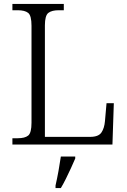

<svg xmlns="http://www.w3.org/2000/svg" viewBox="-20 -734 645 975"><path d="M43 0V-32H70Q106 -32 123 -45.5Q140 -59 140 -111V-603Q140 -655 123 -668.5Q106 -682 70 -682H43V-714H304V-682H278Q243 -682 225.5 -668.5Q208 -655 208 -605V-39H438Q480 -39 495 -61Q510 -83 513 -119L521 -210H558L551 0ZM262 208Q270 173 277 134.5Q284 96 289 61H362V71Q353 92 340.5 119.5Q328 147 314.5 174Q301 201 289 221H262Z"/></svg>

Font: Noto Serif Gurmukhi Light
Style: Regular
Weight: 300
Designer: Vaibhav Singh and the Monotype Design Team
Foundry: Monotype Imaging Inc.
Version: Version 2.004; ttfautohint (v1.8.4.7-5d5b)